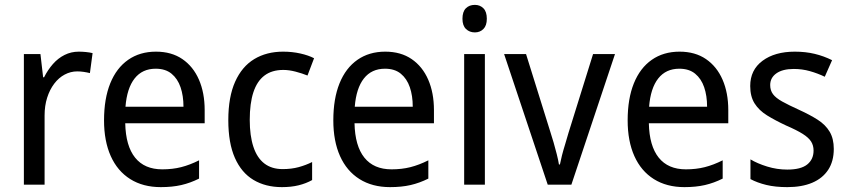

<svg xmlns="http://www.w3.org/2000/svg" viewBox="-20 -758 3483 788"><path d="M303 -546Q317 -546 332.5 -544.5Q348 -543 360 -540L349 -458Q337 -461 323.5 -463Q310 -465 297 -465Q270 -465 245.5 -452Q221 -439 202.5 -414.5Q184 -390 173.5 -357Q163 -324 163 -284V0H78V-536H146L157 -441H161Q176 -471 197 -495Q218 -519 245 -532.5Q272 -546 303 -546Z M620 -546Q684 -546 728.5 -515.5Q773 -485 796.5 -431Q820 -377 820 -306V-252H494Q496 -159 534.5 -111Q573 -63 646 -63Q688 -63 723.5 -72Q759 -81 797 -100V-25Q761 -7 724 1.5Q687 10 640 10Q567 10 514.5 -23Q462 -56 434.5 -117.5Q407 -179 407 -264Q407 -353 432.5 -416Q458 -479 506 -512.5Q554 -546 620 -546ZM619 -476Q564 -476 532.5 -436Q501 -396 495 -320H733Q733 -365 721 -400Q709 -435 684 -455.5Q659 -476 619 -476Z M1137 10Q1070 10 1020.5 -19.5Q971 -49 944 -110Q917 -171 917 -265Q917 -360 945 -422.5Q973 -485 1023.5 -515.5Q1074 -546 1142 -546Q1179 -546 1212.5 -538.5Q1246 -531 1269 -519L1242 -448Q1220 -457 1193 -464Q1166 -471 1143 -471Q1096 -471 1065.5 -448Q1035 -425 1020 -379.5Q1005 -334 1005 -266Q1005 -201 1020 -155.5Q1035 -110 1065 -87Q1095 -64 1140 -64Q1176 -64 1205.5 -72Q1235 -80 1261 -93V-19Q1236 -5 1205.5 2.5Q1175 10 1137 10Z M1561 -546Q1625 -546 1669.5 -515.5Q1714 -485 1737.5 -431Q1761 -377 1761 -306V-252H1435Q1437 -159 1475.5 -111Q1514 -63 1587 -63Q1629 -63 1664.5 -72Q1700 -81 1738 -100V-25Q1702 -7 1665 1.5Q1628 10 1581 10Q1508 10 1455.5 -23Q1403 -56 1375.5 -117.5Q1348 -179 1348 -264Q1348 -353 1373.5 -416Q1399 -479 1447 -512.5Q1495 -546 1561 -546ZM1560 -476Q1505 -476 1473.5 -436Q1442 -396 1436 -320H1674Q1674 -365 1662 -400Q1650 -435 1625 -455.5Q1600 -476 1560 -476Z M1970 -536V0H1885V-536ZM1929 -738Q1950 -738 1964 -724Q1978 -710 1978 -681Q1978 -653 1964 -639Q1950 -625 1929 -625Q1907 -625 1892.5 -639Q1878 -653 1878 -681Q1878 -710 1892 -724Q1906 -738 1929 -738Z M2228 0 2049 -536H2139L2238 -219Q2245 -198 2252 -173.5Q2259 -149 2265 -125.5Q2271 -102 2274 -83H2278Q2281 -99 2286.5 -120.5Q2292 -142 2299.5 -166Q2307 -190 2313 -212L2414 -536H2504L2325 0Z M2769 -546Q2833 -546 2877.5 -515.5Q2922 -485 2945.5 -431Q2969 -377 2969 -306V-252H2643Q2645 -159 2683.5 -111Q2722 -63 2795 -63Q2837 -63 2872.5 -72Q2908 -81 2946 -100V-25Q2910 -7 2873 1.5Q2836 10 2789 10Q2716 10 2663.5 -23Q2611 -56 2583.5 -117.5Q2556 -179 2556 -264Q2556 -353 2581.5 -416Q2607 -479 2655 -512.5Q2703 -546 2769 -546ZM2768 -476Q2713 -476 2681.5 -436Q2650 -396 2644 -320H2882Q2882 -365 2870 -400Q2858 -435 2833 -455.5Q2808 -476 2768 -476Z M3402 -147Q3402 -96 3379 -61Q3356 -26 3313.5 -8Q3271 10 3211 10Q3162 10 3125 1Q3088 -8 3060 -23V-104Q3088 -87 3128.5 -74.5Q3169 -62 3211 -62Q3267 -62 3293 -83Q3319 -104 3319 -140Q3319 -161 3309 -177Q3299 -193 3274.5 -208.5Q3250 -224 3206 -243Q3161 -264 3128 -284.5Q3095 -305 3077 -333.5Q3059 -362 3059 -405Q3059 -471 3109.5 -508.5Q3160 -546 3242 -546Q3286 -546 3323.5 -537Q3361 -528 3395 -511L3365 -443Q3336 -457 3304 -466Q3272 -475 3238 -475Q3192 -475 3166.5 -457Q3141 -439 3141 -409Q3141 -387 3152.5 -371.5Q3164 -356 3190 -341.5Q3216 -327 3260 -307Q3304 -287 3336 -266.5Q3368 -246 3385 -217.5Q3402 -189 3402 -147Z"/></svg>

Font: Noto Sans Khmer SemiCondensed
Style: Regular
Weight: 400
Width: 4
Designer: Danh Hong and the Monotype Design Team
Foundry: Monotype Imaging Inc.
Version: Version 2.004